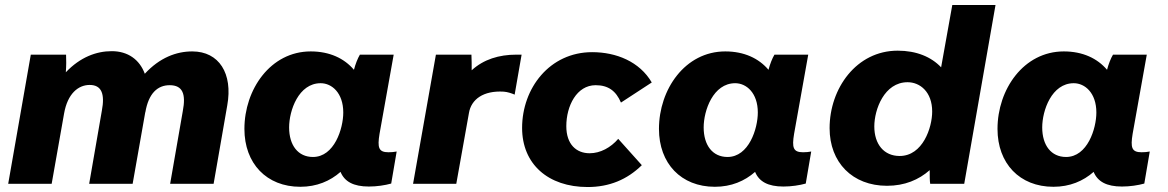

<svg xmlns="http://www.w3.org/2000/svg" viewBox="-20 -740 4703 773"><path d="M13 0H188L238 -283C252 -363 295 -398 341 -398C389 -398 403 -362 390 -294L339 0H514L565 -289V-287C578 -365 615 -397 663 -397C716 -397 729 -361 716 -293L665 0H840L895 -316C918 -444 862 -533 754 -533C690 -533 623 -508 563 -443C542 -500 495 -534 430 -534C368 -534 303 -510 245 -449C247 -475 247 -499 246 -520H104Z M1465 11C1497 11 1530 6 1555 -1L1577 -130C1567 -128 1556 -127 1544 -127C1504 -127 1499 -146 1508 -201L1565 -520H1429C1420 -505 1411 -482 1405 -459C1366 -505 1307 -533 1231 -533C1069 -533 964 -380 964 -221C964 -82 1053 12 1189 12C1255 12 1309 -11 1351 -48C1367 -9 1403 11 1465 11ZM1271 -405C1316 -405 1362 -366 1362 -287C1362 -222 1326 -108 1240 -108C1180 -108 1144 -155 1144 -227C1144 -295 1182 -405 1271 -405Z M1643 0H1817L1868 -285C1877 -340 1926 -376 2008 -371C2023 -370 2041 -364 2052 -359L2080 -520H2059C1989 -520 1927 -501 1879 -457C1879 -479 1879 -501 1878 -520H1735Z M2346 13C2433 13 2505 -17 2564 -75L2469 -181C2439 -146 2397 -123 2354 -123C2300 -123 2260 -159 2260 -232C2260 -314 2302 -397 2378 -397C2429 -397 2460 -374 2480 -327L2604 -408C2555 -492 2461 -530 2364 -530C2193 -530 2082 -385 2082 -225C2082 -80 2186 13 2346 13Z M3134 11C3166 11 3199 6 3224 -1L3246 -130C3236 -128 3225 -127 3213 -127C3173 -127 3168 -146 3177 -201L3234 -520H3098C3089 -505 3080 -482 3074 -459C3035 -505 2976 -533 2900 -533C2738 -533 2633 -380 2633 -221C2633 -82 2722 12 2858 12C2924 12 2978 -11 3020 -48C3036 -9 3072 11 3134 11ZM2940 -405C2985 -405 3031 -366 3031 -287C3031 -222 2995 -108 2909 -108C2849 -108 2813 -155 2813 -227C2813 -295 2851 -405 2940 -405Z M3725 0H3862L3988 -720H3814L3769 -469C3729 -511 3670 -536 3594 -536C3428 -536 3320 -384 3320 -224C3320 -86 3412 8 3551 8C3622 8 3679 -16 3723 -55C3723 -33 3723 -11 3725 0ZM3634 -409C3684 -409 3733 -370 3733 -291C3733 -226 3695 -112 3602 -112C3539 -112 3500 -159 3500 -231C3500 -299 3540 -409 3634 -409Z M4497 11C4529 11 4562 6 4587 -1L4609 -130C4599 -128 4588 -127 4576 -127C4536 -127 4531 -146 4540 -201L4597 -520H4461C4452 -505 4443 -482 4437 -459C4398 -505 4339 -533 4263 -533C4101 -533 3996 -380 3996 -221C3996 -82 4085 12 4221 12C4287 12 4341 -11 4383 -48C4399 -9 4435 11 4497 11ZM4303 -405C4348 -405 4394 -366 4394 -287C4394 -222 4358 -108 4272 -108C4212 -108 4176 -155 4176 -227C4176 -295 4214 -405 4303 -405Z"/></svg>

Font: Fixel Display ExtraBold
Style: Italic
Weight: 800
Italic angle: -10°
Designer: AlfaBravo + MacPaw
Foundry: Kyrylo Tkachov, Marchela Mozhyna, Serhii Makarenko, Maria Weinstein, Zakhar Kryvoshyya
Version: Version 1.210;Glyphs 3.2 (3217)